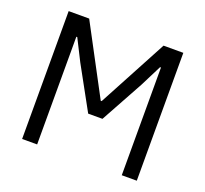

<svg xmlns="http://www.w3.org/2000/svg" viewBox="-121 -841 1053 985"><g transform="rotate(20 406.0 -349.0)"><path d="M93 -698V0H175V-588H180L239 -471L367 -238H445L573 -471L632 -588H637V0H719V-698H611L410 -322H405L205 -698Z"/></g></svg>

Font: Braiins Sans
Style: Regular
Weight: 400
Designer: Mike Abbink, Paul van der Laan, Pieter van Rosmalen, Jiri Chlebus, Lubos Buracinsky
Foundry: Bold Monday, Sudetype
Version: Version 1.000;hotconv 1.0.109;makeotfexe 2.5.65596